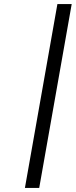

<svg xmlns="http://www.w3.org/2000/svg" viewBox="-20 -820 371 940"><path d="M172 100H102L261 -800H331Z"/></svg>

Font: Gauge
Style: Oblique
Weight: 400
Italic angle: -80°
Designer: Daniel Pimley
Foundry: Daniel Pimley
Version: Version 2.0